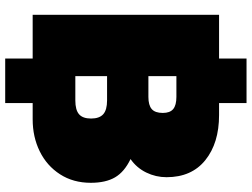

<svg xmlns="http://www.w3.org/2000/svg" viewBox="-132 -710 945 720"><g transform="rotate(90 340.0 -349.5)"><path d="M199 0H35V-699H199V-802H366V-699H411Q516 -699 580 -647.5Q644 -596 644 -502Q644 -462 626.5 -426Q609 -390 576 -367Q624 -344 644.5 -309Q665 -274 665 -218Q665 -152 633 -102.5Q601 -53 547 -26.5Q493 0 427 0H366V103H199ZM343 -434Q374 -434 388.5 -446.5Q403 -459 403 -488Q403 -515 388.5 -527Q374 -539 343 -539H265V-434ZM356 -160Q392 -160 408 -174Q424 -188 424 -219Q424 -250 408 -264.5Q392 -279 356 -279H265V-160Z"/></g></svg>

Font: Prompt Black
Style: Regular
Weight: 900
Designer: Katatrad Team
Foundry: CadsonDemak
Version: Version 1.000